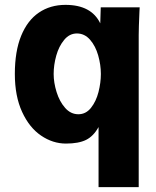

<svg xmlns="http://www.w3.org/2000/svg" viewBox="-20 -580 640 789"><path d="M251 10Q197 10 148.8 -22.8Q100.5 -55.5 70.8 -120.2Q41 -185 41 -276Q41 -369.5 67 -433Q93 -496.5 139.8 -528.2Q186.5 -560 249 -560Q355.5 -560 392 -484L394 -550H554L553 -531.5Q550 -463.5 550 -436V189H385V-58Q364.5 -20.5 333.8 -5.2Q303 10 251 10ZM394.5 -276Q394.5 -313.5 383.5 -352.2Q372.5 -391 350 -416.8Q327.5 -442.5 296 -442.5Q265.5 -442.5 243.8 -416.2Q222 -390 211.2 -351.5Q200.5 -313 200.5 -276Q200.5 -240.5 212.5 -201.8Q224.5 -163 247.5 -136.8Q270.5 -110.5 302 -110.5Q333 -110.5 354 -137Q375 -163.5 384.8 -202Q394.5 -240.5 394.5 -276Z"/></svg>

Font: JuliaMono Black
Style: Regular
Weight: 900
Monospace: yes
Designer: cormullion
Foundry: corm
Version: Version 0.054; ttfautohint (v1.8.4)